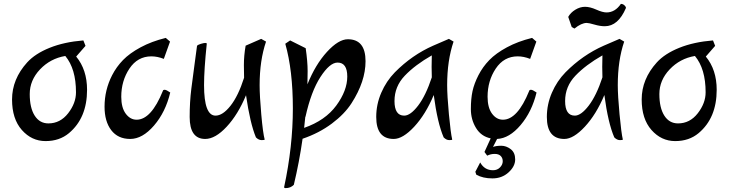

<svg xmlns="http://www.w3.org/2000/svg" viewBox="-20 -693 3757 988"><path d="M420 -457 372 -402Q428 -334 428 -231Q428 -86 335 -8Q286 33 214.5 33Q143 33 92.5 -24Q42 -81 42 -181Q42 -286 120 -372Q161 -417 235.5 -447Q310 -477 409 -485ZM229 -58Q290 -58 330.5 -110Q371 -162 371 -218Q371 -339 316 -405Q239 -392 186 -336Q133 -280 133 -209Q133 -138 158.5 -98Q184 -58 229 -58Z M518 -144Q518 -230 557 -306Q579 -349 613 -384Q647 -419 703.5 -449.5Q760 -480 833 -498L855 -479L823 -390Q790 -403 759 -403Q688 -403 646 -340Q604 -277 604 -195Q604 -139 627 -108Q650 -77 683 -77Q758 -77 818 -225Q819 -231 827.5 -231Q836 -231 856 -217Q832 -116 772.5 -47Q713 22 650 22Q587 22 552.5 -23Q518 -68 518 -144Z M1044 -468Q1030 -335 1030 -255Q1030 -98 1089 -98Q1126 -98 1166 -148.5Q1206 -199 1236 -293Q1235 -309 1235 -358Q1235 -407 1244 -458L1324 -493L1349 -479Q1316 -382 1316 -255Q1316 -200 1324.5 -104Q1333 -8 1342 25Q1342 28 1326.5 28Q1311 28 1297 14Q1267 -58 1246 -203Q1205 -104 1146.5 -41Q1088 22 1036 22Q956 22 956 -91Q956 -168 964.5 -236Q973 -304 981.5 -365Q990 -426 994 -458Q999 -463 1014 -467.5Q1029 -472 1036.5 -472Q1044 -472 1044 -468Z M1473 -485 1553 -445Q1563 -376 1563 -327.5Q1563 -279 1562 -259Q1603 -361 1662.5 -426Q1722 -491 1770 -491Q1861 -491 1861 -378Q1861 -274 1789 -162Q1753 -106 1687.5 -57Q1622 -8 1537 21Q1520 141 1492 258Q1475 275 1450 275Q1442 275 1442 270Q1487 61 1487 -135Q1487 -331 1448 -468ZM1552 -92H1551L1545 -35Q1654 -73 1710.5 -150Q1767 -227 1767 -299Q1767 -371 1717 -371Q1677 -371 1629 -297Q1581 -223 1552 -92Z M2209 -458 2290 -493 2314 -479Q2281 -382 2281 -255Q2281 -201 2290 -105Q2299 -9 2307 25Q2307 28 2292 28Q2277 28 2263 14Q2231 -60 2212 -204Q2170 -104 2111.5 -41Q2053 22 2006 22Q1916 22 1916 -91Q1916 -156 1942 -216Q1968 -276 2012 -321Q2100 -410 2209 -458ZM2060 -98Q2092 -98 2131.5 -149.5Q2171 -201 2202 -295Q2201 -309 2201 -349Q2201 -389 2202 -408Q2116 -359 2063 -303.5Q2010 -248 2010 -173Q2010 -98 2060 -98Z M2741 -217Q2717 -118 2659 -49.5Q2601 19 2538 22L2517 63Q2534 57 2559.5 57Q2585 57 2608 74.5Q2631 92 2631 127.5Q2631 163 2597 194Q2563 225 2514 225Q2465 225 2431 206L2426 191L2451 143Q2473 183 2517 183Q2539 183 2553 168.5Q2567 154 2567 137Q2567 120 2556.5 109.5Q2546 99 2525.5 99Q2505 99 2487 108L2473 89L2505 19Q2456 9 2429.5 -34.5Q2403 -78 2403 -131.5Q2403 -185 2411.5 -224Q2420 -263 2442 -306Q2464 -349 2498 -384Q2532 -419 2588.5 -449.5Q2645 -480 2718 -498L2740 -479L2708 -390Q2675 -403 2644 -403Q2573 -403 2531 -340Q2489 -277 2489 -195Q2489 -139 2512 -108Q2535 -77 2568 -77Q2643 -77 2703 -225Q2704 -231 2712.5 -231Q2721 -231 2741 -217Z M3087 -458 3168 -493 3192 -479Q3159 -382 3159 -255Q3159 -201 3168 -105Q3177 -9 3185 25Q3185 28 3170 28Q3155 28 3141 14Q3109 -60 3090 -204Q3048 -104 2989.5 -41Q2931 22 2884 22Q2794 22 2794 -91Q2794 -156 2820 -216Q2846 -276 2890 -321Q2978 -410 3087 -458ZM2938 -98Q2970 -98 3009.5 -149.5Q3049 -201 3080 -295Q3079 -309 3079 -349Q3079 -389 3080 -408Q2994 -359 2941 -303.5Q2888 -248 2888 -173Q2888 -98 2938 -98ZM2936 -546 2922 -554 2904 -606Q2916 -628 2940.5 -643Q2965 -658 2990.5 -658Q3016 -658 3048.5 -643.5Q3081 -629 3101 -629Q3145 -629 3175 -673Q3185 -673 3193 -666Q3201 -659 3201 -652Q3161 -558 3092 -558Q3068 -558 3039 -566.5Q3010 -575 2999 -575Q2972 -575 2936 -546Z M3660 -457 3612 -402Q3668 -334 3668 -231Q3668 -86 3575 -8Q3526 33 3454.5 33Q3383 33 3332.5 -24Q3282 -81 3282 -181Q3282 -286 3360 -372Q3401 -417 3475.5 -447Q3550 -477 3649 -485ZM3469 -58Q3530 -58 3570.5 -110Q3611 -162 3611 -218Q3611 -339 3556 -405Q3479 -392 3426 -336Q3373 -280 3373 -209Q3373 -138 3398.5 -98Q3424 -58 3469 -58Z"/></svg>

Font: Julee
Style: Regular
Weight: 400
Version: Version 1.001